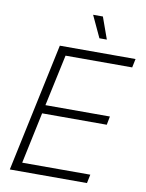

<svg xmlns="http://www.w3.org/2000/svg" viewBox="-97 -975 795 1044"><g transform="rotate(10 300.0 -453.5)"><path d="M31 0 182 -710H600L590 -662H222L161 -378H517L508 -331H151L91 -48H467L457 0ZM387 -787 331 -907H385L428 -787Z"/></g></svg>

Font: Geist Mono ExtraLight
Style: Italic
Weight: 200
Italic angle: -12°
Monospace: yes
Designer: Basement.studio, Andrés Briganti, Mateo Zaragoza
Foundry: Basement.studio, Vercel, Andrés Briganti, Guido Ferreyra, Mateo Zaragoza
Version: Version 1.500; ttfautohint (v1.8.4.7-5d5b)